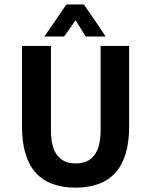

<svg xmlns="http://www.w3.org/2000/svg" viewBox="-20 -842 688 874"><path d="M567.9 -266.1Q567.9 11.7 324.2 12.2Q80.1 12.2 80.1 -266.1V-632.8H211.9V-248Q211.9 -98.1 324.2 -98.1Q438 -98.1 438 -248V-632.8H567.9ZM282.2 -821.8H361.8Q378.9 -796.9 399.9 -766.1Q442.9 -704.1 460.9 -675.8H370.1L324.2 -750L272 -675.8H182.1Z"/></svg>

Font: Tajawal
Style: Bold
Weight: 700
Designer: Boutros Fonts
Foundry: Created by Boutros International 2017
Version: Version 1.700